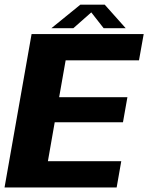

<svg xmlns="http://www.w3.org/2000/svg" viewBox="-38 -825 652 845"><path d="M-18 0H475.4L495.7 -115.6H172.8L202.8 -286.9H503.2L522.7 -397.1H222.3L250.9 -559.4H573.7L594.4 -675H101ZM188.3 -701H284.9L363.7 -770.5L418.1 -701H515.1L422.8 -804.6H315.8Z"/></svg>

Font: Anybody Thin
Style: Italic
Weight: 100
Italic angle: -10°
Designer: Tyler Finck
Foundry: Etcetera Type Company
Version: Version 1.114;gftools[0.9.25]